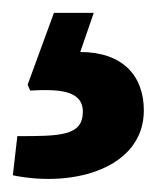

<svg xmlns="http://www.w3.org/2000/svg" viewBox="-110 -27 244 299"><path d="M-67 105 -63 114C-22 112 19 112 19 147C19 185 -17 185 -83 185L-90 246C8 266 114 233 114 145C114 91 81 54 15 54L36 -7H-26Z"/></svg>

Font: FilmFarsi_V5 Display
Style: Regular
Weight: 400
Designer: Borna Izadpanah
Foundry: Borna Izadpanah
Version: Version 1.000;PS 001.000;hotconv 1.0.88;makeotf.lib2.5.64775